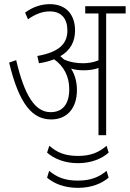

<svg xmlns="http://www.w3.org/2000/svg" viewBox="-20 -652 626 926"><path d="M351 -218C351 -256 342 -290 323 -321C342 -315 364 -313 384 -313C408 -313 433 -316 455 -324V0H492V-587H586V-622H391V-587H455V-361C431 -351 404 -347 381 -347C353 -347 320 -351 289 -365C283 -370 277 -376 271 -381C320 -409 342 -452 342 -505C342 -577 303 -632 220 -632C178 -632 137 -618 101 -591L115 -559C149 -583 183 -597 220 -597C277 -597 305 -561 305 -505C305 -443 268 -401 160 -382L168 -347C196 -351 220 -358 241 -366C287 -333 314 -285 314 -222C314 -151 283 -111 224 -111C149 -111 98 -191 58 -362L24 -350C73 -146 138 -76 227 -76C300 -76 351 -126 351 -218ZM356 135C422 135 473 112 504 84L494 51C457 83 418 100 356 100C293 100 254 83 218 51L207 84C239 112 289 135 356 135ZM356 254C423 254 471 232 504 205L494 172C456 203 417 219 356 219C293 219 255 203 217 172L207 205C239 232 288 254 356 254Z"/></svg>

Font: Noto Sans Devanagari Condensed ExtraLight
Style: Regular
Weight: 200
Width: 3
Designer: Jelle Bosma - Monotype Design Team
Foundry: Monotype Imaging Inc.
Version: Version 2.004